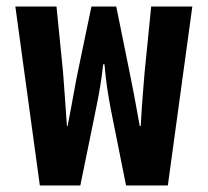

<svg xmlns="http://www.w3.org/2000/svg" viewBox="-20 -568 636 588"><path d="M102 0 27 -548H153L173 -348Q175 -323 178 -280.5Q181 -238 185 -182H187Q198 -238 205.5 -280.5Q213 -323 219 -351L260 -548H336L376 -351Q382 -323 390 -280.5Q398 -238 408 -182H411Q414 -238 417.5 -280.5Q421 -323 423 -348L443 -548H569L494 0H366L319 -235Q312 -272 307.5 -303.5Q303 -335 300 -371H296Q292 -335 287 -304.5Q282 -274 274 -235L226 0Z"/></svg>

Font: Noto Sans Thai ExtCond
Style: Bold
Weight: 700
Width: 2
Designer: Monotype Design Team
Foundry: Monotype Imaging Inc.
Version: Version 2.002; ttfautohint (v1.8.4.7-5d5b)